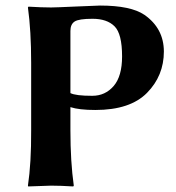

<svg xmlns="http://www.w3.org/2000/svg" viewBox="-20 -672 638 695"><path d="M234.9 -560.1V-335Q253.9 -325.2 314 -325.2Q360.8 -325.2 391.4 -360.6Q421.9 -396 421.9 -467.8Q421.9 -549.8 394.5 -576.9Q367.2 -604 314.9 -604Q265.1 -604 250 -594Q234.9 -584 234.9 -560.1ZM92.8 -444.8Q92.8 -560.1 81.1 -645L83 -647.9Q130.9 -645 165 -645Q180.2 -645 255.1 -648.4Q330.1 -651.9 341.8 -651.9Q453.6 -651.9 502.9 -618.2Q572.8 -569.3 573.2 -485.8Q573.2 -397.9 512.2 -335.9Q451.2 -273.9 325.2 -273.9Q266.1 -273.9 234.9 -284.2V-200.2Q234.9 -86.4 247.1 0L245.1 2.9Q199.2 0 165 0L82 2.9L81.1 0Q93.3 -81.1 92.8 -200.2Z"/></svg>

Font: Linux Biolinum
Style: Bold
Weight: 700
Designer: Philipp H. Poll
Foundry: Philipp H. Poll
Version: Version 1.3.2 ; ttfautohint (v0.9)